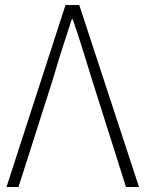

<svg xmlns="http://www.w3.org/2000/svg" viewBox="-20 -748 581 768"><path d="M6 0 242 -728H297L536 0H484L349 -426Q328 -494 311 -549Q294 -604 271 -671H267Q245 -604 227.5 -549Q210 -494 190 -426L54 0Z"/></svg>

Font: Noto Sans TC ExtraLight
Style: Regular
Weight: 250
Designer: Ryoko NISHIZUKA  (kana, bopomofo & ideographs); Paul D. Hunt (Latin, Greek & Cyrillic); Sandoll Communications , Soo-you
Foundry: Adobe
Version: Version 2.004-H2;hotconv 1.0.118;makeotfexe 2.5.65603